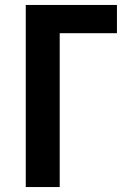

<svg xmlns="http://www.w3.org/2000/svg" viewBox="-20 -755 540 775"><path d="M84 0V-735H452V-621H221V0Z"/></svg>

Font: Iosevka Term Curly Heavy
Style: Regular
Weight: 900
Designer: Belleve Invis
Foundry: Belleve Invis
Version: Version 32.3.0